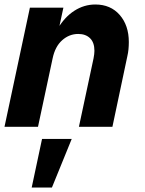

<svg xmlns="http://www.w3.org/2000/svg" viewBox="-40 -564 646 854"><path d="M-20 0 93 -530H242L201 -340L168 -304Q184 -381 215.5 -434.5Q247 -488 290.5 -516Q334 -544 384 -544Q452 -544 492.5 -497.5Q533 -451 533 -377Q533 -361 531.5 -345Q530 -329 526 -312L460 0H311L376 -304Q378 -315 379 -323Q380 -331 380 -338Q380 -375 360.5 -394Q341 -413 308 -413Q268 -413 236.5 -385Q205 -357 194 -304L129 0ZM101 270 147 54H279L191 270Z"/></svg>

Font: Radio Canada Big
Style: Bold Italic
Weight: 700
Italic angle: -12°
Designer: Étienne Aubert Bonn
Foundry: Coppers and Brasses
Version: Version 1.001